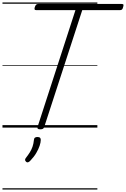

<svg xmlns="http://www.w3.org/2000/svg" viewBox="-20 -1030 1017 1550"><path d="M304 14Q277 14 283 -5L589 -948H274Q262 -948 259.5 -954Q257 -960 261 -973Q266 -987 272 -992.5Q278 -998 289 -998H962Q975 -998 976.5 -992Q978 -986 974 -973Q971 -959 965 -953.5Q959 -948 947 -948H644L337 -5Q334 5 327 9.5Q320 14 304 14ZM191 276Q183 269 182.5 261.5Q182 254 188 246Q207 222 221 199.5Q235 177 243 153Q251 129 254 99Q255 86 262.5 81Q270 76 282 76Q297 76 303.5 82.5Q310 89 309 101Q309 119 300 146.5Q291 174 272.5 205.5Q254 237 224 268Q217 276 208 279.5Q199 283 191 276ZM0 490H766V500H0ZM0 -20H766V0H0ZM0 -505H766V-500H0ZM0 -1010H766V-1000H0Z"/></svg>

Font: Playwrite AU TAS Guides
Style: Regular
Weight: 400
Designer: Veronika Burian, José Scaglione
Foundry: TypeTogether
Version: Version 1.003